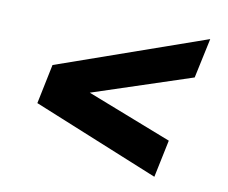

<svg xmlns="http://www.w3.org/2000/svg" viewBox="-55 -530 658 555"><g transform="rotate(10 273.5 -253.0)"><path d="M430 -43 60 -194 84 -310 520 -463 495 -346 204 -250 453 -153Z"/></g></svg>

Font: Saira
Style: Bold Italic
Weight: 700
Italic angle: -12°
Designer: Hector Gatti with collaboration of the Omnibus-Type team
Foundry: Omnibus-Type
Version: Version 1.100; ttfautohint (v1.8.3)